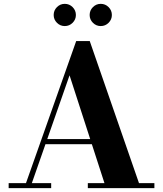

<svg xmlns="http://www.w3.org/2000/svg" viewBox="-20 -978 847 998"><path d="M205.5 -228.5V-255H522V-228.5ZM446.5 -764.5 702.5 -26H782.5V0H436.5V-26H523L341.5 -586.5L145.5 -26H246V0H25V-26H115L376 -764.5ZM503.5 -842.5Q480 -842.5 463 -859.5Q446 -876.5 446 -900Q446 -924 463 -941Q480 -958 503.5 -958Q527.5 -958 544.5 -941Q561.5 -924 561.5 -900Q561.5 -876.5 544.5 -859.5Q527.5 -842.5 503.5 -842.5ZM316.5 -842.5Q293 -842.5 276 -859.5Q259 -876.5 259 -900Q259 -924 276 -941Q293 -958 316.5 -958Q340.5 -958 357.5 -941Q374.5 -924 374.5 -900Q374.5 -876.5 357.5 -859.5Q340.5 -842.5 316.5 -842.5Z"/></svg>

Font: Bodoni Moda 9pt
Style: Bold
Weight: 700
Designer: Owen Earl
Foundry: indestructible type
Version: Version 2.005